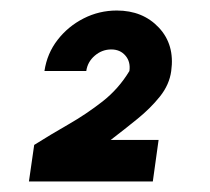

<svg xmlns="http://www.w3.org/2000/svg" viewBox="-20 -754 400 365"><path d="M35 -409 45 -478.5Q76 -498 110 -517.5Q144 -537 174.8 -561Q205.5 -585 226 -619Q228.5 -636.5 218.5 -648.2Q208.5 -660 191.5 -660Q174 -660 160.2 -648.2Q146.5 -636.5 144 -619H64.5Q69.5 -652.5 89.5 -678.2Q109.5 -704 139 -719Q168.5 -734 202 -734Q251.5 -734 282 -701.5Q312.5 -669 305.5 -619Q302 -593 284 -570.5Q266 -548 241 -527.8Q216 -507.5 190.5 -488H281.5L270.5 -409Z"/></svg>

Font: Urbanist ExtraBold
Style: Italic
Weight: 800
Italic angle: -8°
Designer: Corey Hu
Foundry: Corey Hu
Version: Version 1.321; ttfautohint (v1.8.4.7-5d5b)